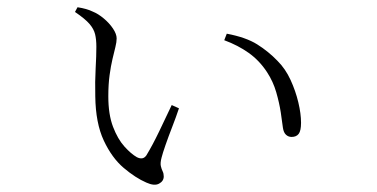

<svg xmlns="http://www.w3.org/2000/svg" viewBox="-20 -509 1040 530"><path d="M384 -5Q354 -18 321.5 -45.5Q289 -73 266.5 -121Q244 -169 243 -243Q242 -284 244 -319.5Q246 -355 246 -380Q246 -400 242.5 -414.5Q239 -429 227 -443Q215 -457 187 -476L194 -489Q207 -487 217.5 -484Q228 -481 236 -477Q251 -471 266.5 -458Q282 -445 292 -430Q302 -415 302 -403Q302 -393 298.5 -379Q295 -365 290.5 -346Q286 -327 282.5 -301.5Q279 -276 279 -243Q279 -193 292 -159Q305 -125 323.5 -104.5Q342 -84 358 -75Q366 -71 372.5 -72Q379 -73 384 -80Q401 -108 419.5 -146.5Q438 -185 454 -219L474 -210Q466 -186 455.5 -159Q445 -132 437 -109Q429 -86 426 -74Q422 -59 424 -50.5Q426 -42 429 -36Q432 -30 432 -22Q432 -9 419 -2Q406 5 384 -5ZM785 -131Q776 -131 769.5 -137Q763 -143 761 -156Q759 -173 755 -199Q751 -225 742.5 -254.5Q734 -284 717 -310Q696 -342 666.5 -363Q637 -384 599 -398L606 -416Q659 -406 690 -386.5Q721 -367 746 -341Q768 -319 782 -288.5Q796 -258 803.5 -226.5Q811 -195 811 -170Q811 -148 804.5 -139.5Q798 -131 785 -131Z"/></svg>

Font: Noto Serif KR ExtraLight
Style: Regular
Weight: 200
Designer: Ryoko NISHIZUKA 西塚涼子 (kana & ideographs); Frank Grießhammer (Latin, Greek & Cyrillic); Wenlong ZHANG 张文龙 (bopomofo); San
Foundry: Adobe
Version: Version 2.002-H1;hotconv 1.1.0;makeotfexe 2.6.0